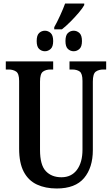

<svg xmlns="http://www.w3.org/2000/svg" viewBox="-20 -1064 638 1094"><path d="M289 -909Q305 -937 323 -976.5Q341 -1016 351 -1044H460V-1035Q451 -1018 429 -992Q407 -966 381 -940Q355 -914 333 -897H289ZM236 -772Q217 -772 203 -785Q189 -798 189 -830Q189 -863 203 -876Q217 -889 236 -889Q254 -889 268.5 -876Q283 -863 283 -830Q283 -798 268.5 -785Q254 -772 236 -772ZM400 -772Q381 -772 367 -785Q353 -798 353 -830Q353 -863 367 -876Q381 -889 400 -889Q418 -889 432.5 -876Q447 -863 447 -830Q447 -798 432.5 -785Q418 -772 400 -772ZM303 10Q239 10 190.5 -12.5Q142 -35 115.5 -85Q89 -135 89 -217V-603Q89 -645 71.5 -656.5Q54 -668 29 -668H13V-714H283V-668H268Q242 -668 225 -656Q208 -644 208 -599V-210Q208 -124 241 -89Q274 -54 330 -54Q387 -54 418.5 -96.5Q450 -139 450 -211V-603Q450 -645 434 -656.5Q418 -668 391 -668H376V-714H585V-668H569Q543 -668 526 -656Q509 -644 509 -599V-209Q509 -109 459 -49.5Q409 10 303 10Z"/></svg>

Font: Noto Serif ExtraCondensed SemiBold
Style: Regular
Weight: 600
Width: 2
Designer: Monotype Design Team
Foundry: Monotype Imaging Inc.
Version: Version 2.015; ttfautohint (v1.8.4.7-5d5b)